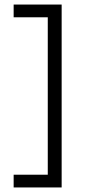

<svg xmlns="http://www.w3.org/2000/svg" viewBox="-20 -728 375 844"><path d="M190 96V-708H251V96ZM40 96V40H221V96ZM40 -652V-708H221V-652Z"/></svg>

Font: Outfit Thin Light
Style: Regular
Weight: 300
Version: Version 1.100;gftools[0.9.27]